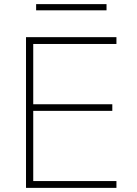

<svg xmlns="http://www.w3.org/2000/svg" viewBox="-20 -910 665 930"><path d="M106 0V-730H544V-697H141V-405H524V-373H141V-33H544V0ZM155 -860V-890H496V-860Z"/></svg>

Font: M PLUS 2 ExtraLight
Style: Regular
Weight: 250
Designer: Coji Morishita
Foundry: UNDERFOREST DESIGN
Version: Version 1.001